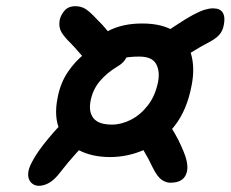

<svg xmlns="http://www.w3.org/2000/svg" viewBox="-20 -648 746 621"><path d="M336 -140Q278 -140 235.5 -162Q193 -184 173.5 -226.5Q154 -269 166 -330Q175 -379 199 -414.5Q223 -450 253 -473.5Q283 -497 311.5 -508.5Q340 -520 358 -520Q380 -520 388.5 -509.5Q397 -499 392 -474Q391 -463 382.5 -452Q374 -441 360 -433Q325 -412 302.5 -385Q280 -358 273 -322Q266 -286 282.5 -265.5Q299 -245 342 -245Q373 -245 404 -261Q435 -277 458.5 -307.5Q482 -338 491 -382Q498 -417 485 -441Q472 -465 430 -465Q393 -465 371 -458Q349 -451 335.5 -441.5Q322 -432 310 -424.5Q298 -417 280 -417Q260 -417 249 -427.5Q238 -438 243 -458Q247 -482 272.5 -508Q298 -534 340.5 -553Q383 -572 440 -572Q506 -572 545 -546Q584 -520 597.5 -475Q611 -430 600 -373Q585 -292 544.5 -240.5Q504 -189 449 -164.5Q394 -140 336 -140ZM106 -47Q91 -47 81 -57Q71 -67 71 -84.5Q71 -102 85 -127Q100 -156 135.5 -199Q171 -242 220 -289L282 -210Q253 -182 226 -152Q199 -122 175 -91Q157 -67 139.5 -57Q122 -47 106 -47ZM531 -57Q517 -57 503 -66.5Q489 -76 474 -106Q461 -134 443 -164Q425 -194 405 -223L492 -298Q513 -269 530 -242Q547 -215 557 -195Q578 -152 583 -130.5Q588 -109 585 -95Q578 -57 531 -57ZM281 -425Q262 -448 244 -469Q226 -490 210 -507Q189 -527 179 -543.5Q169 -560 173 -583Q177 -601 189.5 -614.5Q202 -628 223 -628Q243 -628 257.5 -618.5Q272 -609 296 -583Q311 -569 330 -545.5Q349 -522 370 -495ZM535 -436 476 -514Q492 -528 511 -541Q530 -554 549 -566Q582 -588 604.5 -600Q627 -612 642 -616.5Q657 -621 669 -621Q692 -621 700.5 -607Q709 -593 704 -568Q701 -550 691 -537.5Q681 -525 659 -513Q628 -497 597 -477.5Q566 -458 535 -436Z"/></svg>

Font: Shantell Sans Medium
Style: Italic
Weight: 500
Italic angle: -11°
Designer: Stephen Nixon, Anya Danilova, Shantell Martin
Foundry: Arrow Type
Version: Version 1.011;[c5ecc13dd]